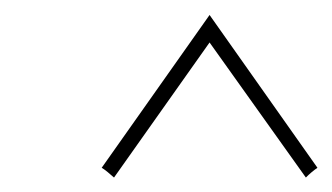

<svg xmlns="http://www.w3.org/2000/svg" viewBox="-20 -696 448 259"><path d="M133.8 -456.5Q129.4 -460.4 125.2 -463.9Q121.1 -467.3 117.2 -469.7L262.7 -675.8L408.2 -469.7Q399.9 -463.9 392.6 -456.5L262.7 -638.7Z"/></svg>

Font: Pinyon Script
Style: Regular
Weight: 400
Designer: Nicole Fally, Eben Sorkin
Foundry: Sorkin Type Co.
Version: Version 1.008; ttfautohint (v1.8.4.7-5d5b)